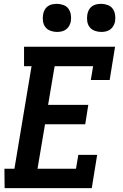

<svg xmlns="http://www.w3.org/2000/svg" viewBox="-20 -978 640 998"><path d="M4 0 3 -101H55L144 -634H105V-735H578L550 -562H452L464 -634H264L230 -433H439L423 -332H214L175 -101H375L387 -173H485L457 0ZM506 -812Q489 -812 472.5 -818Q456 -824 446 -837Q436 -850 433.5 -867.5Q431 -885 434 -903Q436 -915 442 -926.5Q448 -938 458.5 -945.5Q469 -953 481.5 -955.5Q494 -958 506 -958Q523 -958 539.5 -952Q556 -946 565.5 -933Q575 -920 578 -902.5Q581 -885 578 -867Q576 -855 569.5 -843.5Q563 -832 552.5 -824.5Q542 -817 530 -814.5Q518 -812 506 -812ZM276 -812Q259 -812 242.5 -818Q226 -824 216 -837Q206 -850 203.5 -867.5Q201 -885 204 -903Q206 -915 212 -926.5Q218 -938 228.5 -945.5Q239 -953 251.5 -955.5Q264 -958 276 -958Q293 -958 309.5 -952Q326 -946 335.5 -933Q345 -920 348 -902.5Q351 -885 348 -867Q346 -855 339.5 -843.5Q333 -832 322.5 -824.5Q312 -817 300 -814.5Q288 -812 276 -812Z"/></svg>

Font: Iosevka HT Extended
Style: Bold Italic
Weight: 700
Width: 7
Italic angle: -9°
Monospace: yes
Designer: Belleve Invis
Foundry: Belleve Invis
Version: Version 32.3.0; ttfautohint (v1.8.4)